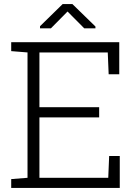

<svg xmlns="http://www.w3.org/2000/svg" viewBox="-20 -917 668 937"><path d="M34.7 0ZM445.8 -787.6V-778.8H391.1L309.6 -860.8L228.5 -778.8H175.3V-789.1L285.6 -897H333.5ZM463.9 -344.2H172.4V-49.3H508.3L512.7 -155.8H564.5V0H34.7V-43L114.3 -49.3V-661.1L34.7 -667.5V-710.9H114.3H562V-554.7H510.3L505.9 -661.1H172.4V-394H463.9Z"/></svg>

Font: TypoPRO Roboto Slab
Style: Light
Weight: 300
Designer: Google
Version: Version 1.100263; 2013; ttfautohint (v0.94.20-1c74) -l 8 -r 